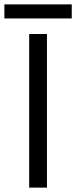

<svg xmlns="http://www.w3.org/2000/svg" viewBox="-52 -855 347 875"><path d="M81 0V-700H162V0ZM-32 -771V-835H275V-771Z"/></svg>

Font: Space 7353
Style: Regular
Weight: 400
Designer: Christine Claussen + Ruben Lyon  (Space 7353)
Version: Version 1.000;FEAKit 1.0